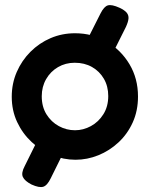

<svg xmlns="http://www.w3.org/2000/svg" viewBox="-20 -623 599 768"><path d="M433 -414 329 -464 382 -569Q396 -597 411.5 -601.5Q427 -606 458 -592Q479 -582 487 -572Q495 -562 494 -549Q493 -536 484 -516ZM106 115Q79 101 71.5 85Q64 69 79 41L131 -64L232 -9L183 90Q169 119 153 124Q137 129 106 115ZM282 16Q234 16 188.5 -2.5Q143 -21 106.5 -55Q70 -89 48.5 -135Q27 -181 27 -236Q27 -289 47 -335Q67 -381 102 -416Q137 -451 182.5 -470.5Q228 -490 280 -490Q350 -490 407 -456.5Q464 -423 498 -366Q532 -309 532 -237Q532 -180 511 -133.5Q490 -87 454 -53.5Q418 -20 373.5 -2Q329 16 282 16ZM280 -102Q313 -102 343.5 -118.5Q374 -135 393.5 -166Q413 -197 413 -239Q413 -278 395.5 -308Q378 -338 348 -355Q318 -372 279 -372Q242 -372 212 -354.5Q182 -337 164.5 -306.5Q147 -276 147 -238Q147 -196 166 -165.5Q185 -135 215.5 -118.5Q246 -102 280 -102Z"/></svg>

Font: Fredoka Light Medium
Style: Regular
Weight: 500
Version: Version 2.001